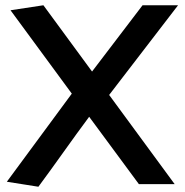

<svg xmlns="http://www.w3.org/2000/svg" viewBox="-20 -700 703 730"><path d="M6 -9 253 -344 20 -661 145 -680 330 -428 522 -680H657L395 -339L644 0H508L319 -256Q270 -190 222 -122.5Q174 -55 126 10Z"/></svg>

Font: Palanquin Dark
Style: Regular
Weight: 400
Designer: Pria Ravichandran
Version: Version 1.000